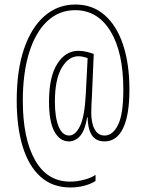

<svg xmlns="http://www.w3.org/2000/svg" viewBox="-20 -738 643 850"><path d="M553 -341Q553 -229 525 -170.5Q497 -112 443 -112Q403 -112 385.5 -141.5Q368 -171 368 -219H366Q356 -160 334.5 -136Q313 -112 285 -112Q245 -112 221 -155.5Q197 -199 197 -288Q197 -398 233.5 -455.5Q270 -513 327 -513Q347 -513 366 -508Q385 -503 395 -499L387 -313Q386 -298 385 -275.5Q384 -253 384 -239Q384 -193 399 -165.5Q414 -138 443 -138Q479 -138 502.5 -185Q526 -232 526 -341Q526 -507 469 -600Q412 -693 313 -693Q241 -693 189 -644Q137 -595 109 -505Q81 -415 81 -292Q81 -125 135 -29.5Q189 66 290 66Q321 66 353 57.5Q385 49 403 36V63Q384 76 354 84Q324 92 292 92Q212 92 159 44Q106 -4 80 -90.5Q54 -177 54 -293Q54 -427 86.5 -522Q119 -617 177.5 -667.5Q236 -718 314 -718Q390 -718 443.5 -671Q497 -624 525 -539.5Q553 -455 553 -341ZM223 -288Q223 -218 239.5 -178Q256 -138 286 -138Q314 -138 334.5 -180.5Q355 -223 360 -325L368 -481Q359 -484 348.5 -486.5Q338 -489 327 -489Q283 -489 253 -437.5Q223 -386 223 -288Z"/></svg>

Font: Noto Sans Gujarati UI ExtraCondensed Thin
Style: Regular
Weight: 100
Width: 2
Designer: Jelle Bosma - Monotype Design Team, Universal Thirst
Foundry: Monotype Imaging Inc.
Version: Version 2.106; ttfautohint (v1.8.4.7-5d5b)